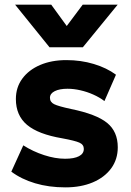

<svg xmlns="http://www.w3.org/2000/svg" viewBox="-20 -787 562 821"><path d="M259.6 14.2Q188.6 14.2 129.9 -3.4Q71.1 -21 28.4 -53L79.6 -165.5Q121.1 -139.1 168.6 -123.7Q216 -108.2 258.4 -108.2Q297.2 -108.2 317.8 -119.1Q338.4 -129.9 338.4 -150.2Q338.4 -168.6 319.7 -177Q301 -185.4 246.4 -195.5Q143.2 -213 95.6 -253.1Q47.9 -293.2 47.9 -363.5Q47.9 -413.5 75.5 -450.9Q103.1 -488.4 151.8 -509.2Q200.4 -530 263.9 -530Q325.8 -530 381.1 -513.4Q436.4 -496.8 475.9 -467.5L426.6 -354.8Q405.8 -370.6 379.2 -382.5Q352.6 -394.4 324 -400.9Q295.4 -407.5 268.6 -407.5Q234.8 -407.5 214.2 -397.3Q193.6 -387.1 193.6 -368.8Q193.6 -350.4 211.6 -341.5Q229.5 -332.6 283.6 -321Q392.2 -298.8 437.9 -261.6Q483.6 -224.4 483.6 -157.2Q483.6 -105.5 455.3 -66.9Q427 -28.4 376.6 -7.1Q326.2 14.2 259.6 14.2ZM191.6 -585 44.6 -767H199.1L265.4 -675.8L333.6 -767H483.1L334.4 -585Z"/></svg>

Font: Geologica Thin
Style: Regular
Weight: 100
Version: Version 1.010;gftools[0.9.28]